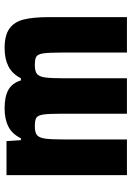

<svg xmlns="http://www.w3.org/2000/svg" viewBox="108 -666 558 813"><g transform="rotate(-90 386.5 -259.0)"><path d="M52 -510H196L200 -449H208Q226 -486 257.5 -502Q289 -518 334 -518Q386 -518 414 -501.5Q442 -485 453 -449H462Q481 -486 513 -502Q545 -518 590 -518Q644 -518 672.5 -497.5Q701 -477 711 -437Q721 -397 721 -329V0H571V-273Q571 -331 567.5 -354Q564 -377 554 -383.5Q544 -390 518 -390Q491 -390 480 -380.5Q469 -371 465.5 -346.5Q462 -322 462 -264V0H312V-273Q312 -332 308.5 -354.5Q305 -377 295 -383.5Q285 -390 259 -390Q232 -390 221 -380.5Q210 -371 206.5 -346Q203 -321 203 -264V0H52Z"/></g></svg>

Font: Saira Semi Condensed
Style: Bold
Weight: 700
Width: 4
Designer: Hector Gatti with collaboration of the Omnibus-Type team
Foundry: Omnibus-Type
Version: Version 1.001; ttfautohint (v1.8)